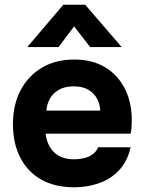

<svg xmlns="http://www.w3.org/2000/svg" viewBox="-20 -789 615 816"><path d="M296 7Q213 7 155 -26Q97 -59 66 -119.5Q35 -180 35 -261Q35 -343 67 -404.5Q99 -466 157.5 -501Q216 -536 296 -536Q356 -536 401.5 -516Q447 -496 478.5 -460Q510 -424 525.5 -376.5Q541 -329 540 -274Q540 -260 539 -247Q538 -234 535 -221H174Q177 -191 191 -166Q205 -141 230.5 -126.5Q256 -112 294 -112Q319 -112 340 -117.5Q361 -123 376 -135Q391 -147 397 -163H535Q522 -104 486.5 -66Q451 -28 401 -10.5Q351 7 296 7ZM177 -319H406Q405 -346 392.5 -369.5Q380 -393 355.5 -407.5Q331 -422 293 -422Q255 -422 229.5 -407Q204 -392 191.5 -368.5Q179 -345 177 -319ZM96 -589 249 -769H342L497 -589H363L295 -677L229 -589Z"/></svg>

Font: Onest
Style: Bold
Weight: 700
Designer: Dmitri Voloshin, Andrey Kudryavtsev
Foundry: Dmitri Voloshin, Andrey Kudryavtsev
Version: Version 1.000;gftools[0.9.33]